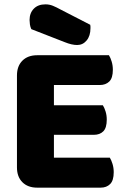

<svg xmlns="http://www.w3.org/2000/svg" viewBox="-20 -860 581 883"><path d="M58 -513Q58 -556 83 -581Q108 -606 151 -606H481Q488 -595 493.5 -577Q499 -559 499 -539Q499 -501 482.5 -485Q466 -469 439 -469H228V-376H453Q460 -365 465.5 -347.5Q471 -330 471 -310Q471 -272 455 -256Q439 -240 412 -240H228V-135H485Q492 -124 497.5 -106Q503 -88 503 -68Q503 -30 486.5 -13.5Q470 3 443 3H151Q108 3 83 -22Q58 -47 58 -90ZM124 -726Q119 -737 117.5 -748Q116 -759 116 -768Q116 -800 135.5 -820Q155 -840 189 -840Q207 -840 223 -833.5Q239 -827 259 -816L395 -746Q396 -742 396 -738Q396 -734 396 -730Q396 -695 378.5 -674Q361 -653 335 -653Q310 -653 278 -666Z"/></svg>

Font: Baloo Bhaijaan
Style: Regular
Weight: 400
Designer: Devika Bhansali and Ek Type
Foundry: Ek Type
Version: Version 1.443;PS 1.000;hotconv 16.6.51;makeotf.lib2.5.65220;